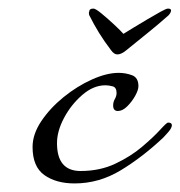

<svg xmlns="http://www.w3.org/2000/svg" viewBox="-20 -423 421 448"><path d="M372 -403Q382 -403 378 -394Q376 -390 373 -387Q348 -365 327.5 -348.5Q307 -332 275 -306Q263 -296 254 -296Q246 -296 239 -306Q223 -327 211 -346.5Q199 -366 188 -388Q188 -390 187.5 -392Q187 -394 188 -395Q188 -403 198 -403Q203 -403 217.5 -391Q232 -379 247 -365Q262 -351 268 -344Q276 -349 291.5 -358.5Q307 -368 324 -378Q341 -388 354.5 -395.5Q368 -403 372 -403ZM154 5Q111 5 83.5 -14.5Q56 -34 56 -80Q56 -110 76.5 -140.5Q97 -171 128.5 -196.5Q160 -222 194.5 -237.5Q229 -253 257 -253Q273 -253 288 -247.5Q303 -242 303 -222Q303 -213 295.5 -199.5Q288 -186 277 -175Q266 -164 255 -164Q244 -164 244 -177Q244 -185 248 -192Q252 -199 252 -206Q252 -219 243 -221.5Q234 -224 226 -224Q198 -224 172 -201.5Q146 -179 129.5 -148Q113 -117 113 -89Q113 -24 168 -24Q213 -24 249 -41Q285 -58 311.5 -80.5Q338 -103 353.5 -120Q369 -137 372 -137Q381 -137 381 -131Q381 -127 378 -122Q377 -120 371.5 -113.5Q366 -107 361 -102Q312 -56 261.5 -25.5Q211 5 154 5Z"/></svg>

Font: Corinthia
Style: Bold
Weight: 700
Designer: Robert E. Leuschke
Foundry: Robert E. Leuschke
Version: Version 1.013; ttfautohint (v1.8.3)